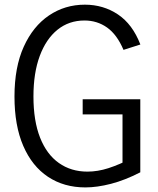

<svg xmlns="http://www.w3.org/2000/svg" viewBox="-20 -799 685 830"><path d="M509.6 -54.1V-320.9L526.2 -304.6H337.4V-369.9H586.5V-54.1Q520.5 -20.1 459.9 -4.4Q399.2 11.2 349.2 11.2Q256.7 11.2 187.6 -34.6Q118.5 -80.5 80.6 -168.3Q42.6 -256 42.6 -381.7Q42.6 -508.6 82.7 -597.1Q122.7 -685.5 191.6 -732.1Q260.5 -778.8 347 -778.8Q426.6 -778.8 489.8 -736.6Q553 -694.4 586.8 -606.6L513.9 -583.4Q485.8 -649.5 442.9 -680Q400 -710.4 345.2 -710.4Q278.2 -710.4 228.7 -670.6Q179.2 -630.7 151.9 -557.3Q124.6 -483.8 124.6 -382Q124.6 -276.6 153.2 -204.1Q181.7 -131.7 234.5 -94.4Q287.2 -57.1 357.9 -57.1Q402.4 -57.1 449 -72.1Q495.6 -87.2 551.2 -115.8Z"/></svg>

Font: Yaldevi ExtraLight
Style: Regular
Weight: 200
Designer: Sol Matas, Rajitha Manaperi, Kosala Senevirathne
Foundry: Mooniak
Version: Version 1.100